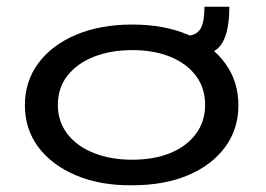

<svg xmlns="http://www.w3.org/2000/svg" viewBox="-20 -543 790 571"><path d="M373 8Q278 9 206 -21.5Q134 -52 94 -105.5Q54 -159 54 -230Q54 -301 94 -355Q134 -409 206 -439.5Q278 -470 373 -470Q469 -470 539.5 -439.5Q610 -409 649.5 -355Q689 -301 689 -230Q689 -159 649.5 -105.5Q610 -52 539.5 -22Q469 8 373 8ZM373 -68Q437 -68 485.5 -87.5Q534 -107 562 -144Q590 -181 590 -231Q590 -282 562 -318.5Q534 -355 485.5 -374.5Q437 -394 373 -394Q310 -394 260 -374.5Q210 -355 181 -318.5Q152 -282 152 -231Q152 -181 181 -144Q210 -107 260 -87.5Q310 -68 373 -68ZM662 -523Q662 -442 636 -408Q610 -374 536 -374V-437Q562 -437 575 -455.5Q588 -474 588 -523Z"/></svg>

Font: Inconsolata ExtraExpanded Medium
Style: Regular
Weight: 500
Width: 8
Monospace: yes
Designer: Raph Levien, Cyreal, Brenton Simpson
Foundry: Raph Levien, Cyreal, Google
Version: Version 3.001; ttfautohint (v1.8.2.53-6de2)